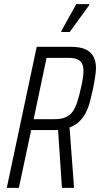

<svg xmlns="http://www.w3.org/2000/svg" viewBox="-20 -916 488 936"><path d="M13 0 159 -688H322Q372 -688 399 -674.5Q426 -661 437 -637.5Q448 -614 448 -583Q448 -574 446 -558Q444 -542 441 -523Q438 -504 434 -486Q427 -454 419.5 -424Q412 -394 399.5 -369Q387 -344 367.5 -324.5Q348 -305 319 -295L341 0H282L263 -283Q257 -282 250.5 -282Q244 -282 238 -282H132L72 0ZM144 -335H245Q279 -335 300.5 -344.5Q322 -354 335 -373Q348 -392 357 -420Q366 -448 374 -485Q380 -510 383.5 -532Q387 -554 387 -571Q387 -592 380 -606Q373 -620 357 -627Q341 -634 313 -634H207ZM279 -760V-765L352 -896H415V-891L320 -760Z"/></svg>

Font: Saira Condensed Light
Style: Italic
Weight: 300
Width: 3
Italic angle: -12°
Designer: Hector Gatti with collaboration of the Omnibus-Type team
Foundry: Omnibus-Type
Version: Version 1.101